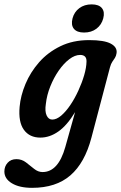

<svg xmlns="http://www.w3.org/2000/svg" viewBox="-76 -636 566 900"><path d="M352.5 9.5Q321.5 127.5 254 186Q186.5 244.5 74.5 244.5Q15 244.5 -20.2 223.2Q-55.5 202 -55.5 168Q-55.5 144 -40.2 127Q-25 110 1 110Q26 110 45.8 125.2Q65.5 140.5 84 155.5Q102.5 170.5 123.5 170.5Q197 170.5 230 53.5L276 -110.5Q238.5 -48.5 197.8 -19.8Q157 9 113 9Q62.5 9 36 -27.5Q9.5 -64 16 -135.5Q20.5 -187.5 43.5 -242.5Q66.5 -297.5 107.2 -344Q148 -390.5 206.8 -419.2Q265.5 -448 342 -448Q412.5 -448 443.2 -431.5Q474 -415 470.5 -387.5Q468.5 -373.5 462.8 -364.8Q457 -356 450.5 -346.5Q444 -337 439.5 -320.5ZM139 -149.5Q133.5 -114.5 142.5 -95Q151.5 -75.5 169 -75.5Q189 -75.5 211 -94.2Q233 -113 253.8 -143.8Q274.5 -174.5 291.2 -211Q308 -247.5 318.5 -283.2Q329 -319 329.5 -347.5Q330.5 -378.5 299.5 -378.5Q275 -378.5 248.8 -358.5Q222.5 -338.5 199.2 -305Q176 -271.5 159.8 -231Q143.5 -190.5 139 -149.5ZM318 -483.5Q284.5 -483.5 270.2 -501.2Q256 -519 264 -550Q272 -580 295.8 -597.8Q319.5 -615.5 353.5 -615.5Q387.5 -615.5 401.8 -597.8Q416 -580 408 -550Q400 -519.5 376.2 -501.5Q352.5 -483.5 318 -483.5Z"/></svg>

Font: Fraunces 144pt SuperSoft SemiBold
Style: Italic
Weight: 600
Italic angle: -16°
Version: Version 1.000;[b76b70a41]